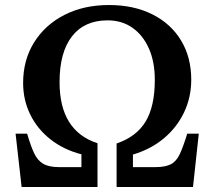

<svg xmlns="http://www.w3.org/2000/svg" viewBox="-20 -744 853 764"><path d="M66 0 42 -212H88Q102 -164 115.5 -135Q129 -106 151.5 -92.5Q174 -79 215 -79H304V-130Q234 -148 181.5 -189Q129 -230 100.5 -288Q72 -346 72 -414Q72 -505 115.5 -575Q159 -645 236 -684.5Q313 -724 414 -724Q512 -724 586 -687Q660 -650 700.5 -583Q741 -516 741 -427Q741 -357 712.5 -297Q684 -237 632 -193.5Q580 -150 509 -129V-79H598Q638 -79 660 -90.5Q682 -102 695.5 -131Q709 -160 725 -212H771L748 0H444V-173Q523 -200 559.5 -260.5Q596 -321 596 -426Q596 -498 572.5 -551Q549 -604 507 -633.5Q465 -663 408 -663Q316 -663 266.5 -599.5Q217 -536 217 -417Q217 -223 368 -174V0Z"/></svg>

Font: Literata 36pt SemiBold
Style: Regular
Weight: 600
Designer: Latin by Veronika Burian and Jose Scaglione. Greek by Irene Vlachou. Cyrillic by Vera Evstafieva.
Foundry: TypeTogether
Version: Version 3.002